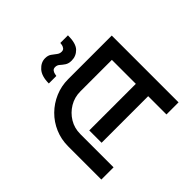

<svg xmlns="http://www.w3.org/2000/svg" viewBox="-175 -928 1122 1122"><g transform="rotate(-45 386.5 -367.0)"><path d="M701 0H601V-151H216V-253H601V-451H341Q292 -451 252 -427Q212 -403 188 -363.5Q164 -324 164 -275V0H63V-275Q63 -332 84.5 -382.5Q106 -433 144.5 -471Q183 -509 233.5 -530.5Q284 -552 341 -552H701ZM521 -734Q521 -667 495 -640.5Q469 -614 432 -614Q407 -614 391.5 -624.5Q376 -635 364.5 -645.5Q353 -656 337 -656Q323 -656 316.5 -647.5Q310 -639 308 -629Q306 -619 305 -614H243Q243 -674 270 -704Q297 -734 332 -734Q355 -734 370 -723.5Q385 -713 398 -702.5Q411 -692 427 -692Q441 -692 447.5 -700.5Q454 -709 456 -719Q458 -729 458 -734Z"/></g></svg>

Font: Bruno Ace SC
Style: Regular
Weight: 400
Version: Version 1.100; ttfautohint (v1.8.4.7-5d5b);gftools[0.9.27]